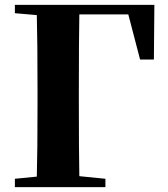

<svg xmlns="http://www.w3.org/2000/svg" viewBox="-20 -767 689 787"><path d="M612.8 -747.1 610.8 -522.9H554.2L505.9 -708H305.2Q303.2 -605 303.2 -395V-339.8Q303.2 -147 305.2 -44.9L412.1 -34.2V0H41V-34.2L130.9 -43Q133.8 -143.1 133.8 -338.9V-395Q133.8 -602.1 130.9 -705.1L41 -712.9V-747.1Z"/></svg>

Font: Noto Serif JP Black
Style: Regular
Weight: 900
Designer: Ryoko NISHIZUKA  (kana & ideographs); Frank Grießhammer (Latin, Greek & Cyrillic); Wenlong ZHANG  (bopomofo); Sandoll Co
Foundry: Adobe Systems Incorporated
Version: Version 1.001;PS 1.001;hotconv 16.6.54;makeotf.lib2.5.65590